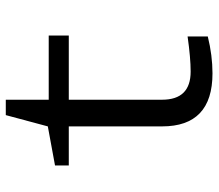

<svg xmlns="http://www.w3.org/2000/svg" viewBox="-64 -654 729 640"><g transform="rotate(-90 300.0 -334.5)"><path d="M498 -73.2V-5.9Q434.6 9.8 375 9.8Q198.2 9.8 198.2 -158.2V-469.2H67.9V-515.1L198.2 -539.1L235.8 -679.2H287.1V-536.1H501V-469.2H287.1V-158.2Q287.1 -63 380.9 -63Q426.3 -63 498 -73.2Z"/></g></svg>

Font: WenQuanYi Micro Hei Mono
Style: Regular
Weight: 400
Foundry: Ascender Corporation
Version: Version 0.2.0-beta